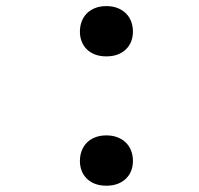

<svg xmlns="http://www.w3.org/2000/svg" viewBox="-20 -587 640 617"><path d="M236.8 -69.8Q236.8 -86.9 242.4 -102.1Q248 -117.2 258.8 -128.2Q269.5 -139.2 285.4 -145.5Q301.3 -151.9 321.8 -151.9Q342.3 -151.9 358.2 -145.5Q374 -139.2 385 -128.2Q396 -117.2 401.6 -102.1Q407.2 -86.9 407.2 -69.8Q407.2 -52.7 401.6 -38.3Q396 -23.9 385 -13.2Q374 -2.4 358.2 3.7Q342.3 9.8 321.8 9.8Q301.3 9.8 285.4 3.7Q269.5 -2.4 258.8 -13.2Q248 -23.9 242.4 -38.3Q236.8 -52.7 236.8 -69.8ZM236.8 -485.4Q236.8 -502.4 242.4 -517.6Q248 -532.7 258.8 -543.7Q269.5 -554.7 285.4 -561Q301.3 -567.4 321.8 -567.4Q342.3 -567.4 358.2 -561Q374 -554.7 385 -543.7Q396 -532.7 401.6 -517.6Q407.2 -502.4 407.2 -485.4Q407.2 -468.3 401.6 -453.9Q396 -439.5 385 -428.7Q374 -418 358.2 -411.9Q342.3 -405.8 321.8 -405.8Q301.3 -405.8 285.4 -411.9Q269.5 -418 258.8 -428.7Q248 -439.5 242.4 -453.9Q236.8 -468.3 236.8 -485.4Z"/></svg>

Font: Roboto Mono
Style: Regular
Weight: 500
Designer: Google
Version: Version 2.000986; 2015; ttfautohint (v1.3)